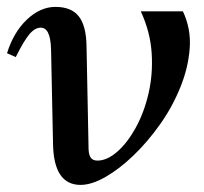

<svg xmlns="http://www.w3.org/2000/svg" viewBox="-25 -516 584 549"><path d="M205.3 12.7Q128 12.7 126.6 -106.4L121 -374.9Q120 -406.7 112.7 -421.8Q105.4 -436.9 91.3 -436.9Q74.7 -436.9 58.7 -417.7Q42.6 -398.5 20.1 -352.8L-4.9 -363.8Q13.7 -423.9 52 -460.1Q90.3 -496.3 133.5 -496.3Q178.8 -496.3 200.1 -469.5Q221.4 -442.7 222.4 -384.8L228.3 -88.1Q229.3 -71.3 235.3 -64.1Q241.4 -56.8 253.8 -56.8Q280.8 -56.8 309.7 -81.7Q338.6 -106.6 362.6 -149.9Q386.7 -193.1 399.6 -248.3Q412.5 -303.4 408.7 -363.8Q404.9 -424.3 377.6 -483.6H498Q521.4 -434 517.5 -378.7Q513.6 -323.4 491.1 -267.5Q468.7 -211.7 433.4 -161.5Q398.1 -111.4 357.3 -72.1Q316.5 -32.8 276.8 -10.1Q237.1 12.7 205.3 12.7Z"/></svg>

Font: Platypi Light
Style: Italic
Weight: 300
Italic angle: -13°
Designer: David Sargent
Foundry: Bolt Cutter Type
Version: Version 1.200